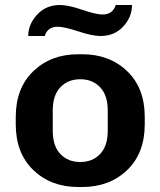

<svg xmlns="http://www.w3.org/2000/svg" viewBox="-20 -738 642 768"><path d="M508 -718Q508 -670 473 -632Q438 -594 382 -594Q349 -594 293 -612.5Q237 -631 211 -631Q170 -631 159 -594H93Q93 -641 128.5 -679.5Q164 -718 220 -718Q253 -718 308.5 -699Q364 -680 390 -680Q431 -680 443 -718ZM293 10Q184 10 113.5 -57.5Q43 -125 43 -241V-270Q43 -386 113.5 -453.5Q184 -521 293 -521H309Q418 -521 488.5 -453.5Q559 -386 559 -270V-241Q559 -125 488.5 -57.5Q418 10 309 10ZM411 -215V-296Q411 -357 380.5 -389Q350 -421 301 -421Q252 -421 221.5 -389Q191 -357 191 -296V-215Q191 -154 221.5 -122Q252 -90 301 -90Q350 -90 380.5 -122Q411 -154 411 -215Z"/></svg>

Font: Chivo
Style: Bold
Weight: 700
Designer: Hector Gatti
Foundry: Omnibus-Type
Version: Version 1.007;PS 001.007;hotconv 1.0.88;makeotf.lib2.5.64775